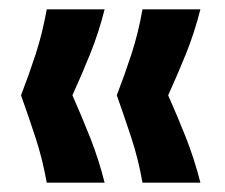

<svg xmlns="http://www.w3.org/2000/svg" viewBox="-20 -477 482 411"><path d="M80 -86Q71 -137 56 -182.5Q41 -228 25 -273Q42 -317 56.5 -361.5Q71 -406 80 -457H204Q191 -406 173 -361.5Q155 -317 135 -273Q155 -228 173 -182.5Q191 -137 204 -86ZM285 -86Q276 -137 261 -182.5Q246 -228 230 -273Q247 -317 261.5 -361.5Q276 -406 285 -457H409Q396 -406 378 -361.5Q360 -317 340 -273Q360 -228 378 -182.5Q396 -137 409 -86Z"/></svg>

Font: Bricolage Grotesque 10pt SemiBold
Style: Regular
Weight: 600
Designer: Mathieu Triay
Foundry: Atelier Triay
Version: Version 1.000; ttfautohint (v1.8.4.7-5d5b);gftools[0.9.29]